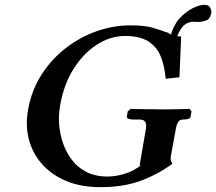

<svg xmlns="http://www.w3.org/2000/svg" viewBox="-20 -763 895 795"><path d="M825 -743Q843 -743 849 -733.5Q855 -724 855 -713Q855 -708 854 -707Q850 -684 833 -678Q816 -672 799 -672Q794 -672 788.5 -672.5Q783 -673 779 -673Q773 -673 771 -672Q748 -668 734.5 -650.5Q721 -633 714 -613Q722 -612 730 -612L723 -443L666 -437Q662 -487 646.5 -527Q631 -567 596 -590.5Q561 -614 497 -614Q437 -614 381 -578Q325 -542 284.5 -477.5Q244 -413 229 -327Q227 -314 225.5 -300Q224 -286 224 -272Q224 -228 236 -185.5Q248 -143 272.5 -108Q297 -73 335 -52.5Q373 -32 425 -32Q460 -32 498 -44Q536 -56 565 -80L558 -77L584 -229Q585 -233 585 -236.5Q585 -240 585 -243Q585 -268 559 -268H533Q521 -268 512.5 -271Q504 -274 505 -280L509 -302L521 -312Q521 -312 536.5 -311.5Q552 -311 575 -311Q598 -311 621 -310.5Q644 -310 659 -310Q677 -310 702 -310.5Q727 -311 746 -311.5Q765 -312 765 -312L773 -302L769 -280Q768 -268 737 -268Q724 -268 717.5 -257.5Q711 -247 708 -229L687 -114Q686 -103 688 -96.5Q690 -90 694 -85Q634 -41 562.5 -14.5Q491 12 396 12Q301 12 232.5 -23.5Q164 -59 127.5 -119.5Q91 -180 91 -254Q91 -267 92.5 -281Q94 -295 96 -308Q111 -391 153 -455.5Q195 -520 254.5 -565.5Q314 -611 382.5 -634.5Q451 -658 519 -658Q578 -658 611 -648.5Q644 -639 667 -630H668Q675 -628 679.5 -625Q684 -622 688 -620Q700 -662 725.5 -689Q751 -716 779 -729.5Q807 -743 825 -743Z"/></svg>

Font: Libertinus Serif SemiBold
Style: Italic
Weight: 600
Italic angle: -11.5°
Designer: Philipp H. Poll, Khaled Hosny
Foundry: Caleb Maclennan
Version: Version 7.051;RELEASE